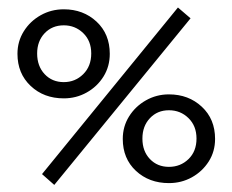

<svg xmlns="http://www.w3.org/2000/svg" viewBox="-20 -491 629 520"><path d="M127 9.8 93.8 -19.5 461.9 -470.7 496.1 -441.4ZM152.8 -224.6Q98.6 -224.6 63 -258.3Q27.3 -292 27.3 -345.2Q27.3 -378.9 44.4 -406.2Q61.5 -433.6 90.1 -449.7Q118.7 -465.8 152.8 -465.8Q205.6 -465.8 241.5 -432.4Q277.3 -398.9 277.3 -345.2Q277.3 -311 260.3 -283.7Q243.2 -256.3 214.8 -240.5Q186.5 -224.6 152.8 -224.6ZM152.8 -268.6Q183.6 -268.6 205.3 -290Q227.1 -311.5 227.1 -346.2Q227.1 -380.4 205.3 -401.4Q183.6 -422.4 152.8 -422.4Q121.1 -422.4 100.8 -400.9Q80.6 -379.4 80.6 -346.2Q80.6 -312 100.8 -290.3Q121.1 -268.6 152.8 -268.6ZM437.5 4.9Q383.8 4.9 348.1 -28.3Q312.5 -61.5 312.5 -114.7Q312.5 -148.4 329.6 -175.8Q346.7 -203.1 375.2 -219.2Q403.8 -235.4 437.5 -235.4Q490.7 -235.4 526.6 -201.9Q562.5 -168.5 562.5 -114.7Q562.5 -80.6 545.2 -53.5Q527.8 -26.4 499.5 -10.7Q471.2 4.9 437.5 4.9ZM437.5 -39.1Q468.8 -39.1 490.5 -60.1Q512.2 -81.1 512.2 -115.7Q512.2 -149.9 490.5 -171.1Q468.8 -192.4 437.5 -192.4Q406.2 -192.4 386 -170.9Q365.7 -149.4 365.7 -115.7Q365.7 -81.5 386 -60.3Q406.2 -39.1 437.5 -39.1Z"/></svg>

Font: Lateef Light
Style: Regular
Weight: 300
Designer: SIL International
Foundry: SIL International
Version: Version 4.200